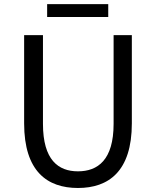

<svg xmlns="http://www.w3.org/2000/svg" viewBox="-20 -905 761 938"><path d="M360.8 13.4C510 13.4 624.1 -67.3 624.1 -302.4V-733.4H535V-299.9C535 -123.5 457.7 -68 360.8 -68C264.8 -68 189.9 -123.5 189.9 -299.9V-733.4H97.9V-302.4C97.9 -67.3 211.2 13.4 360.8 13.4ZM210.3 -821.8H508.8V-884.8H210.3Z"/></svg>

Font: Source Han Sans JP VF
Style: Regular
Weight: 250
Designer: Ryoko NISHIZUKA 西塚涼子 (kana, bopomofo & ideographs); Paul D. Hunt (Latin, Greek & Cyrillic); Sandoll Communications 산돌커뮤니
Foundry: Adobe
Version: Version 2.004;hotconv 1.0.118;makeotfexe 2.5.65603